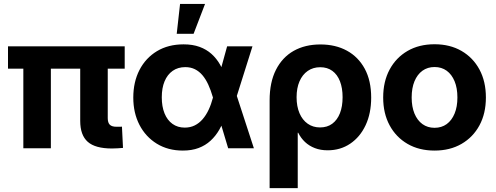

<svg xmlns="http://www.w3.org/2000/svg" viewBox="-20 -760 2541 984"><path d="M553.7 1Q468.3 1 429.7 -33.2Q391.1 -67.4 391.1 -140.1V-491.7H532.2V-154.8Q532.2 -131.3 542.7 -120.8Q553.2 -110.4 576.7 -110.4Q584 -110.4 591.8 -110.4Q599.6 -110.4 605 -110.8L610.4 -2Q599.1 -1 583.7 0Q568.4 1 553.7 1ZM99.6 0V-491.7H240.7V0ZM21 -408.2V-522.5H619.1V-408.2Z M917 11.7Q841.3 11.7 783.9 -23.4Q726.6 -58.6 694.8 -119.9Q663.1 -181.2 663.1 -259.8Q663.1 -339.8 694.8 -401.4Q726.6 -462.9 784.4 -497.8Q842.3 -532.7 920.9 -532.7Q967.3 -532.7 1002.7 -519.8Q1038.1 -506.8 1064 -483.6Q1089.8 -460.4 1107.9 -428.7Q1126 -397 1137.7 -358.9H1168.5L1191.4 -275.4L1281.2 0H1149.4L1070.8 -262.2Q1060.5 -297.9 1047.4 -326.4Q1034.2 -355 1017.3 -374.8Q1000.5 -394.5 978.8 -405.3Q957 -416 929.7 -416Q892.1 -416 865 -397Q837.9 -377.9 823.5 -343.5Q809.1 -309.1 809.1 -261.2Q809.1 -213.9 823.2 -179Q837.4 -144 864 -125Q890.6 -106 926.8 -106Q955.1 -106 977.8 -117.2Q1000.5 -128.4 1018.3 -148.9Q1036.1 -169.4 1049.3 -197.5Q1062.5 -225.6 1071.3 -259.3L1144 -522.5H1273.9L1190.9 -259.3L1167 -168H1135.7Q1122.6 -127.9 1103.8 -95.2Q1085 -62.5 1058.8 -38.6Q1032.7 -14.6 997.8 -1.5Q962.9 11.7 917 11.7ZM885.7 -586.9 902.8 -739.7H1030.8L972.2 -586.9Z M1361.8 204.1V-245.6Q1361.8 -338.4 1394.3 -402.3Q1426.8 -466.3 1485.1 -499.3Q1543.5 -532.2 1622.1 -532.2Q1699.7 -532.2 1758.1 -500.2Q1816.4 -468.3 1849.4 -407.5Q1882.3 -346.7 1882.3 -259.8Q1882.3 -179.2 1853.8 -118.4Q1825.2 -57.6 1774.9 -23.7Q1724.6 10.3 1659.2 10.3Q1622.6 10.3 1593.5 -1Q1564.5 -12.2 1543.2 -32.2Q1522 -52.2 1508.3 -79.6H1505.9V204.1ZM1620.1 -106.9Q1657.2 -106.9 1682.9 -126Q1708.5 -145 1722.2 -179.7Q1735.8 -214.4 1735.8 -261.7Q1735.8 -308.6 1722.4 -343.3Q1709 -377.9 1683.3 -396.7Q1657.7 -415.5 1621.1 -415.5Q1584.5 -415.5 1557.1 -396.5Q1529.8 -377.4 1514.9 -343Q1500 -308.6 1500 -261.7Q1500 -214.8 1514.9 -179.9Q1529.8 -145 1556.9 -126Q1584 -106.9 1620.1 -106.9Z M2207 11.7Q2127.9 11.7 2068.8 -22.5Q2009.8 -56.6 1976.8 -117.7Q1943.8 -178.7 1943.8 -260.3Q1943.8 -342.3 1976.8 -403.6Q2009.8 -464.8 2068.8 -499Q2127.9 -533.2 2207 -533.2Q2286.1 -533.2 2345.2 -499Q2404.3 -464.8 2437.3 -403.6Q2470.2 -342.3 2470.2 -260.3Q2470.2 -178.7 2437.3 -117.7Q2404.3 -56.6 2345.2 -22.5Q2286.1 11.7 2207 11.7ZM2207 -105Q2243.2 -105 2269.3 -124Q2295.4 -143.1 2309.8 -178Q2324.2 -212.9 2324.2 -260.3Q2324.2 -308.6 2309.8 -343.5Q2295.4 -378.4 2269.3 -397.5Q2243.2 -416.5 2207 -416.5Q2171.4 -416.5 2145 -397.5Q2118.7 -378.4 2104.2 -343.5Q2089.8 -308.6 2089.8 -260.3Q2089.8 -212.9 2104.2 -178Q2118.7 -143.1 2145 -124Q2171.4 -105 2207 -105Z"/></svg>

Font: Inter 28pt
Style: Bold
Weight: 700
Designer: Rasmus Andersson
Foundry: rsms
Version: Version 4.001;git-66647c0bb